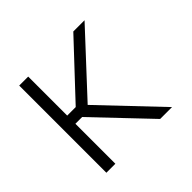

<svg xmlns="http://www.w3.org/2000/svg" viewBox="-134 -678 826 826"><g transform="rotate(-45 279.0 -265.0)"><path d="M131.8 -293H183.6L406.2 -530.3H474.6L226.6 -263.2L476.6 0H404.3L172.9 -243.2H131.8V0H77.1V-530.3H131.8Z"/></g></svg>

Font: Pretendard ExtraLight
Style: Regular
Weight: 200
Designer: Base glyphs from Inter by Rasmus Andersson; Hangeul glyphs from Noto Sans CJK(Source Han Sans) by Jang Soo-young and Kan
Foundry: Kil Hyung-jin
Version: Version 1.309